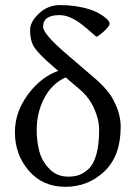

<svg xmlns="http://www.w3.org/2000/svg" viewBox="-20 -718 526 748"><path d="M207 -441.9 187.5 -458.5Q128.9 -509.3 113 -534.7Q97.2 -560.1 97.2 -600.1Q97.2 -633.3 132.1 -665.8Q167 -698.2 213.9 -698.2Q276.9 -698.2 330.1 -681.2Q356 -673.3 381.6 -655.8Q407.2 -638.2 407.2 -625Q407.2 -621.6 403.1 -615.7Q398.9 -609.9 392.8 -603.5Q386.7 -597.2 379.6 -591.1Q372.6 -585 366.2 -580.6Q359.9 -576.2 355.5 -574.7Q314.5 -611.3 293 -627Q249 -659.2 211.9 -659.2Q147.9 -659.2 147.9 -613.8Q147.9 -585.9 238.8 -507.8Q242.2 -504.9 244.6 -502.9Q247.1 -501 250 -498Q252.9 -495.1 255.9 -493.2L327.1 -432.1Q392.1 -378.9 416 -338.9Q450.2 -279.8 450.2 -224.1Q450.2 -110.4 386.7 -50.3Q323.2 9.8 234.9 9.8Q146 9.8 92 -53.2Q38.1 -116.2 38.1 -203.1Q38.1 -281.2 88.6 -349.6Q139.2 -418 207 -441.9ZM289.1 -371.1 235.8 -416.5Q182.6 -392.6 152.8 -336.4Q123 -280.3 123 -210.9Q123 -166 133.5 -127.4Q144 -88.9 173.1 -59.3Q202.1 -29.8 246.1 -29.8Q269 -29.8 287.1 -35.9Q305.2 -42 324.7 -59.6Q344.2 -77.1 355.2 -115.5Q366.2 -153.8 366.2 -211.9Q366.2 -252.9 346.2 -296.6Q326.2 -340.3 289.1 -371.1Z"/></svg>

Font: Biolilbert
Style: Regular
Weight: 400
Designer: Philipp H. Poll
Foundry: Philipp H. Poll
Version: Version 1.1.0